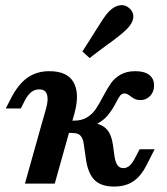

<svg xmlns="http://www.w3.org/2000/svg" viewBox="-20 -699 635 731"><path d="M129.4 -358.6Q112.4 -358.6 99.4 -348.6Q86.3 -338.6 75.5 -318.1L59.2 -286H2L22.7 -326.3Q50 -379.3 85.2 -403.7Q120.3 -428 167.7 -428Q236.1 -428 260 -385.8Q283.9 -343.6 264.1 -269.7L246.9 -208.2H133.4L155.7 -286.7Q165 -320.9 158.7 -339.8Q152.4 -358.6 129.4 -358.6ZM133.4 -208.2H246.9L188.4 0H74.9ZM307.4 -91.4 299.2 -148.5Q296.9 -166 291.3 -175.7Q285.8 -185.4 276.7 -189.1Q267.7 -192.8 253.5 -192.8H219.1L229 -239.6H260.8Q290.7 -239.6 310.8 -251.9Q331 -264.1 343.5 -282.1Q356 -300.1 372.1 -331.1Q389.1 -363 402.6 -382.3Q416.2 -401.7 439 -414.9Q461.9 -428 495.1 -428Q529.6 -428 548.1 -413.8Q566.6 -399.6 566.6 -373.6Q566.6 -349.7 551.8 -333.8Q537 -317.9 514 -317.9Q502.5 -317.9 494.2 -321.6Q485.9 -325.4 476.9 -332.5Q470.8 -337.5 465.3 -340.4Q459.8 -343.3 453.6 -343.3Q444.5 -343.3 437.9 -335.5Q431.4 -327.7 422.6 -310Q407.4 -280 388.2 -257.5Q369.1 -235 332.1 -219.1L329 -231.9Q353.7 -229.1 370.5 -219.4Q387.4 -209.7 396.6 -192.3Q405.9 -174.9 409.9 -147.9L415.6 -106.5Q418.8 -81.8 427.1 -70.3Q435.3 -58.9 449.4 -58.9Q463.1 -58.9 474.1 -68.9Q485.1 -79 496.8 -102.4L511.4 -130.6H568.6L538.8 -71.8Q517.4 -29 487.8 -8.8Q458.2 11.3 414 11.3Q365.6 11.3 340.6 -13Q315.5 -37.3 307.4 -91.4ZM342.8 -580.3Q357.9 -604.8 371.2 -624.8Q384.5 -644.8 394.3 -654.9Q415.4 -676.3 436.9 -679Q458.5 -681.7 475 -665.4Q489.9 -650.8 487.4 -630.9Q484.8 -610.9 463.3 -588.6Q450.8 -576 431.4 -560.7Q412 -545.3 389.1 -529.2Q371 -515.9 356.2 -504.7Q341.5 -493.5 321.2 -478L293.8 -503Q307.5 -524.4 319.7 -543.6Q331.8 -562.8 342.8 -580.3Z"/></svg>

Font: Playfair Micro SmCond SmLight
Style: Italic
Weight: 360
Width: 4
Italic angle: -15.6°
Designer: Claus Eggers Sørensen
Foundry: Claus Eggers Sørensen
Version: Version 2.203;Glyphs 3.3 (3326)